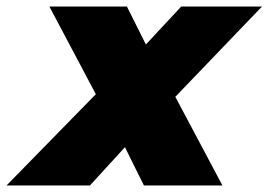

<svg xmlns="http://www.w3.org/2000/svg" viewBox="-80 -567 821 587"><path d="M-60 0 213 -279 71 -547H308L366 -431L474 -547H721L456 -271L600 0H360L302 -117L195 0Z"/></svg>

Font: Montserrat Black
Style: Italic
Weight: 900
Italic angle: -11.3°
Designer: Julieta Ulanovsky
Foundry: Julieta Ulanovsky
Version: Version 9.000; ttfautohint (v1.8.4.7-5d5b)